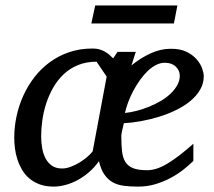

<svg xmlns="http://www.w3.org/2000/svg" viewBox="-20 -672 785 704"><path d="M727.1 -393.1Q727.1 -365.7 713.6 -342.8Q700.2 -319.8 677.5 -301.3Q654.8 -282.7 625.2 -268.3Q595.7 -253.9 563 -243.9Q530.3 -233.9 497.1 -227.8Q463.9 -221.7 434.1 -220.2Q433.1 -215.3 431.6 -209.2Q430.2 -203.1 428.7 -196.8Q427.2 -190.4 426 -184.3Q424.8 -178.2 424.8 -173.8Q424.8 -140.6 427.5 -116.9Q430.2 -93.3 439.9 -77.9Q449.7 -62.5 468.5 -55.2Q487.3 -47.9 520 -47.9Q553.7 -47.9 594.2 -72.3Q634.8 -96.7 689 -145V-82Q675.3 -68.4 655 -52Q634.8 -35.6 608.6 -21.2Q582.5 -6.8 551.8 2.7Q521 12.2 486.8 12.2Q457.5 12.2 434.3 9.3Q411.1 6.3 393.3 -3.7Q375.5 -13.7 362.8 -32Q350.1 -50.3 342.8 -81.1Q326.2 -57.6 305.9 -40.3Q285.6 -22.9 263.7 -11.2Q241.7 0.5 219.5 6.3Q197.3 12.2 176.8 12.2Q147.5 12.2 125.2 3.9Q103 -4.4 86.9 -18.3Q70.8 -32.2 60.3 -50.5Q49.8 -68.8 43.5 -88.6Q37.1 -108.4 34.7 -128.7Q32.2 -148.9 32.2 -167Q32.2 -205.6 40.5 -244.9Q48.8 -284.2 65.2 -320.6Q81.5 -356.9 106 -388.7Q130.4 -420.4 162.4 -443.8Q194.3 -467.3 233.6 -480.7Q272.9 -494.1 319.8 -494.1Q333.5 -494.1 344.5 -491Q355.5 -487.8 364.5 -482.7Q373.5 -477.5 380.9 -471.2Q388.2 -464.8 395 -458L411.1 -481.9H478Q476.6 -478 474.6 -471.7Q472.7 -465.3 470.2 -458L465.8 -443.8Q463.9 -437 461.9 -432.1Q494.1 -458.5 531 -475.8Q567.9 -493.2 606.9 -493.2Q641.6 -493.2 664.6 -481.7Q687.5 -470.2 701.4 -454.1Q715.3 -438 721.2 -420.9Q727.1 -403.8 727.1 -393.1ZM334 -445.8Q295.9 -445.8 265.9 -433.3Q235.8 -420.9 213.4 -399.7Q190.9 -378.4 175 -350.6Q159.2 -322.8 149.4 -292.5Q139.6 -262.2 135.3 -231.4Q130.9 -200.7 130.9 -172.9Q130.9 -151.9 134.3 -130.9Q137.7 -109.9 146.2 -92.8Q154.8 -75.7 169.7 -64.9Q184.6 -54.2 208 -54.2Q222.7 -54.2 239.5 -60.5Q256.3 -66.9 272 -76.4Q287.6 -85.9 300.3 -96.9Q313 -107.9 319.8 -117.2L371.1 -391.1ZM639.2 -394Q639.2 -413.6 624.5 -427.7Q609.9 -441.9 584 -441.9Q567.9 -441.9 551.8 -433.6Q535.6 -425.3 521 -411.1Q506.3 -397 493.2 -378.4Q480 -359.9 469 -339.4Q458 -318.8 450.2 -297.9Q442.4 -276.9 438 -257.8Q459 -259.8 482.2 -265.9Q505.4 -272 527.8 -281.2Q550.3 -290.5 570.6 -302.5Q590.8 -314.5 606 -329.1Q621.1 -343.8 630.1 -360.1Q639.2 -376.5 639.2 -394ZM617.7 -585.9H314.9L329.1 -651.9H630.4Z"/></svg>

Font: Charis SIL Afr
Style: Italic
Weight: 400
Italic angle: -11°
Foundry: SIL International
Version: Version 5.000